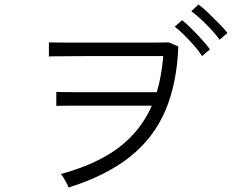

<svg xmlns="http://www.w3.org/2000/svg" viewBox="-20 -869 1040 856"><path d="M286 -33Q284 -39 277.5 -51.5Q271 -64 263.5 -76.5Q256 -89 251 -93Q412 -137 510 -211.5Q608 -286 657 -398H483Q474 -398 447 -398Q420 -398 384.5 -398Q349 -398 315 -398Q281 -398 257.5 -397.5Q234 -397 231 -397V-459Q235 -459 258 -458.5Q281 -458 314.5 -458Q348 -458 382.5 -458Q417 -458 444.5 -458Q472 -458 483 -458H679Q690 -494 697 -534.5Q704 -575 708 -619H479Q470 -619 440 -619Q410 -619 370.5 -619Q331 -619 292.5 -618.5Q254 -618 227.5 -618Q201 -618 198 -617V-680Q202 -680 228 -679.5Q254 -679 291.5 -679Q329 -679 368 -679Q407 -679 437.5 -679Q468 -679 479 -679Q489 -679 516.5 -679Q544 -679 579.5 -679Q615 -679 649 -679Q683 -679 706.5 -679.5Q730 -680 733 -680L775 -662Q769 -497 717 -375.5Q665 -254 559.5 -170Q454 -86 286 -33ZM881 -619Q868 -640 846 -665Q824 -690 801 -713Q778 -736 759 -750L792 -779Q809 -766 833.5 -741.5Q858 -717 881 -691.5Q904 -666 916 -649ZM959 -692Q945 -712 922.5 -736.5Q900 -761 876 -783Q852 -805 833 -819L865 -849Q883 -836 908 -812Q933 -788 957 -763.5Q981 -739 994 -722Z"/></svg>

Font: Zen Kaku Gothic New
Style: Regular
Weight: 400
Designer: Yoshimichi Ohira
Foundry: Positype
Version: Version 1.001